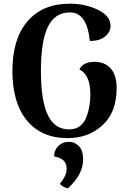

<svg xmlns="http://www.w3.org/2000/svg" viewBox="-20 -732 696 1037"><path d="M346 14Q204 14 125.5 -81Q47 -176 47 -349Q47 -522 128.5 -617Q210 -712 356 -712Q441 -712 509 -679Q577 -646 577 -592Q577 -559 547 -534.5Q517 -510 465 -511Q450 -665 358 -665Q276 -665 238.5 -587Q201 -509 201 -349Q201 -189 238 -111Q275 -33 354 -33Q388 -33 411.5 -51Q435 -69 446.5 -99Q458 -129 463 -159Q468 -189 468 -222Q468 -328 409 -357Q428 -398 492 -398Q546 -398 578 -362Q610 -326 610 -257Q610 -125 533.5 -55.5Q457 14 346 14ZM347 285Q323 281 303 261Q340 216 340 182Q340 163 333.5 149.5Q327 136 314.5 128.5Q302 121 294 118Q286 115 272 112Q272 80 294.5 57Q317 34 351 34Q384 34 406.5 57.5Q429 81 429 129Q429 210 347 285Z"/></svg>

Font: Arima Koshi Bold
Style: Regular
Weight: 700
Designer: Joana Correia and Natanael Gama
Foundry: NDISCOVER
Version: Version 1.019;PS 001.019;hotconv 1.0.88;makeotf.lib2.5.64775